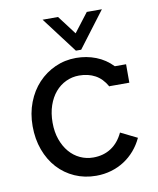

<svg xmlns="http://www.w3.org/2000/svg" viewBox="-82 -782 710 861"><g transform="rotate(-10 272.5 -351.5)"><path d="M413.1 -371.1Q392.6 -407.7 361.1 -424.8Q329.6 -441.9 288.1 -441.9Q256.3 -441.9 228.3 -428.7Q200.2 -415.5 179.4 -391.1Q158.7 -366.7 146.7 -331.8Q134.8 -296.9 134.8 -253.9Q134.8 -211.4 147 -177.2Q159.2 -143.1 179.9 -118.9Q200.7 -94.7 228.5 -81.8Q256.3 -68.8 288.1 -68.8Q335 -68.8 369.6 -91.6Q404.3 -114.3 424.8 -158.2Q443.4 -148.9 462.4 -139.6Q481.4 -130.4 500 -121.1Q485.4 -89.8 463.9 -64.9Q442.4 -40 415.3 -22.5Q388.2 -4.9 355.7 4.6Q323.2 14.2 287.1 14.2Q234.4 14.2 189.7 -5.6Q145 -25.4 112.5 -61Q80.1 -96.7 62 -146Q43.9 -195.3 43.9 -253.9Q43.9 -312.5 63 -361.8Q82 -411.1 115.2 -446.5Q148.4 -481.9 192.9 -502Q237.3 -522 288.1 -522Q335.9 -522 378.7 -505.4Q421.4 -488.8 453.6 -455.1H504.9V-371.1H416Q415.5 -370.6 415 -370.6Q414.6 -370.6 414.1 -370.1Q413.6 -370.1 413.6 -371.1ZM440.9 -716.8 317.9 -554.2H293.9L170.9 -716.8H241.2L306.2 -630.9L372.1 -716.8Z"/></g></svg>

Font: Twentytwelve Slab
Style: TwentytwelveSlab
Weight: 400
Designer: Domenico Catapano
Version: Version 1.00 2012